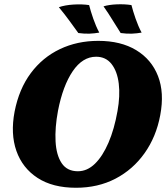

<svg xmlns="http://www.w3.org/2000/svg" viewBox="-20 -878 785 907"><path d="M339 9Q229 9 157.5 -37.5Q86 -84 57.5 -165Q29 -246 49 -351Q70 -458 125.5 -532.5Q181 -607 263 -646Q345 -685 444 -685Q551 -685 623.5 -641Q696 -597 726.5 -518.5Q757 -440 737 -334Q718 -232 663 -154.5Q608 -77 525.5 -34Q443 9 339 9ZM348 -69Q392 -69 428.5 -104.5Q465 -140 492.5 -204Q520 -268 535 -353Q548 -425 541 -483Q534 -541 507 -575.5Q480 -610 434 -610Q370 -610 323.5 -541.5Q277 -473 254 -355Q239 -275 242.5 -210Q246 -145 271.5 -107Q297 -69 348 -69ZM550 -722Q531 -751 512 -782.5Q493 -814 469 -848Q495 -856 532 -857.5Q569 -859 601 -854Q608 -826 620.5 -790Q633 -754 649 -724Q627 -720 603 -719Q579 -718 550 -722ZM350 -722Q329 -751 307.5 -780.5Q286 -810 258 -844Q287 -854 327 -856.5Q367 -859 401 -854Q408 -826 420.5 -790Q433 -754 449 -724Q427 -720 403 -719Q379 -718 350 -722Z"/></svg>

Font: Vollkorn Black
Style: Italic
Weight: 900
Italic angle: -11°
Designer: Friedrich Althausen
Foundry: Friedrich Althausen
Version: Version 5.000; ttfautohint (v1.8.3)